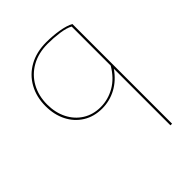

<svg xmlns="http://www.w3.org/2000/svg" viewBox="-200 -517 914 914"><g transform="rotate(-45 257.5 -60.0)"><path d="M420 -382V289H409V-92Q376 -45 331.5 -21Q287 3 236 3Q181 3 139.5 -23Q98 -49 75.5 -94Q53 -139 53 -196Q53 -258 80 -306.5Q107 -355 156 -382Q205 -409 270 -409Q315 -409 356 -402Q397 -395 420 -382ZM409 -113V-376Q388 -388 349 -393.5Q310 -399 270 -399Q208 -399 161.5 -373Q115 -347 89.5 -301Q64 -255 64 -196Q64 -142 85.5 -99Q107 -56 146 -31.5Q185 -7 236 -7Q286 -7 331.5 -33Q377 -59 409 -113Z"/></g></svg>

Font: Ysabeau Infant Hairline
Style: Regular
Weight: 100
Designer: Christian Thalmann (Catharsis Fonts)
Version: Version 0.003